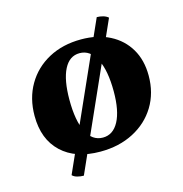

<svg xmlns="http://www.w3.org/2000/svg" viewBox="-96 -623 765 802"><g transform="rotate(-15 287.0 -222.0)"><path d="M263 12Q156 12 95.5 -45Q35 -102 35 -203Q35 -279 69 -337.5Q103 -396 164 -429Q225 -462 305 -462Q376 -462 428.5 -435Q481 -408 510 -359Q539 -310 539 -243Q539 -168 504 -110.5Q469 -53 406.5 -20.5Q344 12 263 12ZM288 -42Q332 -42 356.5 -87.5Q381 -133 381 -217Q381 -307 355.5 -357.5Q330 -408 284 -408Q240 -408 216.5 -362Q193 -316 193 -230Q193 -140 217.5 -91Q242 -42 288 -42ZM169.3 91Q154.6 91 141 87.2Q127.3 83.3 120.3 75.6L392.6 -534.8Q405.9 -534.8 419.6 -531Q433.2 -527.1 441.6 -519.4Z"/></g></svg>

Font: Petrona ExtraBold
Style: Regular
Weight: 800
Designer: Ringo R. Seeber
Foundry: Ringo R. Seeber
Version: Version 2.001; ttfautohint (v1.8.3)